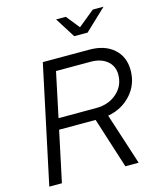

<svg xmlns="http://www.w3.org/2000/svg" viewBox="-132 -1009 910 1102"><g transform="rotate(-15 323.0 -458.5)"><path d="M22 0 171 -700H448Q539 -700 592.5 -652.5Q646 -605 646 -525Q646 -441 592 -381Q538 -321 454 -306L553 0H474L378 -301H161L97 0ZM436 -631H231L175 -366H398Q473 -366 522 -409.5Q571 -453 571 -519Q571 -570 534.5 -600.5Q498 -631 436 -631ZM366 -917 429 -838 526 -917H590L463 -797H384L308 -917Z"/></g></svg>

Font: Red Hat Display
Style: Italic
Weight: 400
Italic angle: -12°
Designer: Pentagram / MCKL
Foundry: Pentagram / MCKL
Version: Version 1.003; Red Hat Display Italic